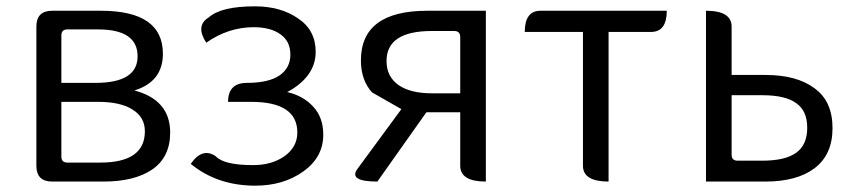

<svg xmlns="http://www.w3.org/2000/svg" viewBox="-20 -574 2700 607"><path d="M145 0Q95 0 95 -50V-490Q95 -540 145 -540H299Q495 -540 495 -404Q495 -316 405 -288Q518 -258 518 -155Q518 -77 461 -38Q405 0 307 0ZM174 -312H282Q415 -312 415 -396Q415 -481 290 -481H193Q174 -481 174 -462ZM174 -79Q174 -60 193 -60H297Q438 -60 438 -159Q438 -203 400 -227Q362 -252 290 -252H174Z M787 13Q667 13 583 -56Q620 -109 662 -80Q688 -52 780 -52Q839 -52 879 -80Q920 -109 920 -155Q920 -252 774 -252H701Q701 -312 761 -312Q828 -312 863 -335Q898 -359 898 -401Q898 -444 866 -466Q835 -488 782 -488Q702 -488 632 -439Q597 -493 640 -519Q679 -554 786 -554Q867 -554 922 -516Q978 -479 978 -410Q978 -370 954 -337Q930 -305 888 -283Q939 -271 970 -237Q1002 -203 1002 -148Q1002 -77 939 -32Q876 13 787 13Z M1516 0Q1435 0 1435 -50V-219H1328L1173 0Q1081 0 1110 -40L1249 -229L1156 -282Q1121 -321 1121 -383Q1121 -540 1331 -540H1516V0ZM1345 -279H1435V-457Q1435 -476 1416 -476H1345Q1202 -476 1202 -381Q1202 -332 1240 -305Q1278 -279 1345 -279Z M1904 0Q1823 0 1823 -50V-473H1639Q1639 -540 1689 -540H2088Q2088 -473 2038 -473H1904V0Z M2212 0V-540Q2293 -540 2293 -490V-337H2400Q2499 -337 2555 -295Q2612 -254 2612 -169Q2612 -85 2555 -42Q2499 0 2400 0ZM2293 -85Q2293 -66 2312 -66H2390Q2462 -66 2497 -91Q2532 -116 2532 -170Q2532 -224 2497 -248Q2463 -273 2390 -273H2293Z"/></svg>

Font: Swei Half Moon CJK TC
Style: DemiLight
Weight: 350
Version: Version 2.125